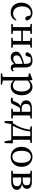

<svg xmlns="http://www.w3.org/2000/svg" viewBox="1975 -2550 836 4827"><g transform="rotate(90 2393.5 -136.0)"><path d="M474 -130C439 -78 384 -47 321 -47C216 -47 140 -127 140 -268C140 -410 208 -492 308 -492C325 -492 346 -489 367 -482L388 -405C394 -374 411 -354 446 -354C472 -354 488 -367 494 -394C479 -475 399 -534 302 -534C169 -534 46 -431 46 -258C46 -91 145 14 293 14C395 14 464 -35 496 -120Z M1180 -486V-519H930V-486L1008 -474C1009 -420 1010 -346 1010 -292H752C752 -346 753 -419 754 -473L832 -486V-519H582V-486L660 -474C661 -418 662 -342 662 -289V-230C662 -177 661 -101 660 -46L582 -34V0H832V-34L754 -46C753 -101 752 -179 752 -252H1010C1010 -179 1009 -100 1008 -46L930 -34V0H1180V-34L1102 -46C1101 -102 1100 -177 1100 -230V-289C1100 -342 1101 -418 1102 -473Z M1585 -114C1524 -66 1499 -50 1460 -50C1409 -50 1371 -76 1371 -135C1371 -175 1388 -218 1484 -255C1508 -264 1546 -277 1585 -288ZM1759 -65C1745 -48 1733 -38 1715 -38C1690 -38 1675 -56 1675 -108V-346C1675 -482 1620 -534 1505 -534C1392 -534 1312 -483 1293 -399C1296 -372 1312 -357 1342 -357C1370 -357 1388 -374 1397 -408L1418 -483C1441 -489 1461 -492 1480 -492C1554 -492 1585 -464 1585 -356V-322C1541 -312 1494 -299 1459 -286C1316 -235 1278 -187 1278 -120C1278 -32 1343 14 1423 14C1489 14 1527 -15 1587 -74C1596 -21 1631 12 1685 12C1723 12 1754 -3 1779 -44Z M2005 -419C2064 -469 2105 -479 2139 -479C2222 -479 2280 -402 2280 -255C2280 -104 2212 -42 2128 -42C2086 -42 2047 -57 2005 -96ZM1993 -523 1978 -533 1824 -473V-440L1912 -431C1914 -387 1915 -348 1915 -287V31C1915 90 1914 153 1913 215L1824 229V262H2104V229L2004 214C2003 152 2002 88 2002 28V-59C2049 -2 2101 14 2151 14C2279 14 2375 -93 2375 -263C2375 -431 2284 -534 2167 -534C2109 -534 2052 -510 2000 -453Z M2715 -263C2634 -263 2592 -297 2592 -377C2592 -442 2628 -480 2704 -480H2789C2790 -424 2791 -344 2791 -289V-263ZM2959 -486V-519H2693C2563 -519 2502 -459 2502 -376C2502 -305 2543 -248 2656 -238C2613 -222 2580 -190 2556 -138L2514 -45L2436 -34V0C2452 4 2482 11 2512 11C2561 11 2578 -1 2593 -30L2650 -147C2677 -201 2685 -224 2739 -224H2791C2791 -169 2790 -98 2789 -46L2710 -34V0H2959V-34L2882 -46C2881 -101 2880 -177 2880 -230V-289C2880 -342 2881 -418 2882 -474Z M3142 -41C3212 -168 3269 -316 3286 -480H3401C3402 -424 3403 -344 3403 -289V-230C3403 -176 3402 -97 3401 -41ZM3495 -41C3494 -97 3493 -176 3493 -230V-289C3493 -342 3494 -418 3495 -473L3574 -486V-519H3156V-486L3239 -470C3219 -301 3159 -163 3077 -41H3020L3025 168H3070L3098 0H3505L3532 168H3577L3584 -41Z M3922 14C4050 14 4174 -77 4174 -258C4174 -440 4049 -534 3922 -534C3794 -534 3671 -439 3671 -258C3671 -78 3793 14 3922 14ZM3922 -28C3826 -28 3771 -107 3771 -258C3771 -410 3826 -492 3922 -492C4017 -492 4073 -410 4073 -258C4073 -107 4017 -28 3922 -28Z M4442 -41C4441 -97 4440 -176 4440 -230V-251H4520C4618 -251 4660 -212 4660 -141C4660 -77 4616 -41 4525 -41ZM4529 -480C4602 -480 4637 -450 4637 -387C4637 -320 4601 -288 4516 -288H4440C4440 -352 4441 -427 4442 -480ZM4270 -519V-486L4348 -474C4349 -418 4350 -342 4350 -289V-230C4350 -177 4349 -101 4348 -46L4270 -34V0H4543C4695 0 4752 -68 4752 -140C4752 -206 4711 -257 4602 -271C4695 -289 4727 -338 4727 -393C4727 -469 4668 -519 4554 -519Z"/></g></svg>

Font: Noto Serif CJK JP Medium
Style: Regular
Weight: 500
Designer: Ryoko NISHIZUKA 西塚涼子 (kana & ideographs); Frank Grießhammer (Latin, Greek & Cyrillic); Wenlong ZHANG 张文龙 (bopomofo); San
Foundry: Adobe Systems Incorporated
Version: Version 1.000;PS 1;hotconv 16.6.53;makeotf.lib2.5.65590